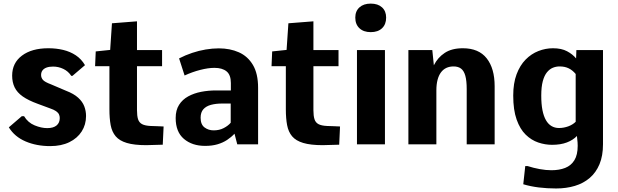

<svg xmlns="http://www.w3.org/2000/svg" viewBox="-20 -809 3462 1076"><path d="M261.2 9.8Q184.6 9.8 123.2 -16.5Q61.9 -42.7 29.5 -95.4L102.2 -157.9H114.9Q136.4 -121.9 174.1 -106.4Q211.8 -91 244.5 -91Q279.2 -91 297.1 -106Q314.9 -120.9 314.9 -147.6Q314.9 -158.5 310.5 -168Q306.1 -177.5 294.3 -185.9Q282.5 -194.2 260.4 -201.7L191.5 -227.2Q138.7 -246.4 107.3 -268.5Q76 -290.6 62.1 -319.1Q48.1 -347.7 48.1 -385.1Q48.1 -456 103 -497.3Q157.9 -538.6 251 -538.6Q295.1 -538.6 334.4 -529.2Q373.6 -519.7 405 -498.9Q436.3 -478 456.3 -443.8L386 -383.8H379.4Q362.5 -409.7 335.1 -422.8Q307.7 -435.9 277.5 -435.9Q255.7 -435.9 240.6 -430.3Q225.6 -424.6 217.9 -414.1Q210.3 -403.6 210.3 -388.7Q210.3 -373.5 220.4 -361.5Q230.6 -349.5 265.4 -336.5L350.1 -300.4Q393.7 -283.7 418.1 -261.4Q442.5 -239.2 452.3 -213.2Q462.2 -187.2 462.2 -158.9Q462.2 -110.4 437.8 -72.3Q413.5 -34.2 368.5 -12.2Q323.5 9.8 261.2 9.8Z M799.6 4.5Q731.7 4.5 690.6 -7.9Q649.4 -20.2 628.4 -45.1Q607.3 -70 600.2 -107.8Q593.2 -145.6 593.2 -196.5V-438.1H512.9L516.5 -520.8L597.4 -529.3L607.4 -678.5L747.7 -689.5V-528.3H888.3V-438.1H747.7V-191.6Q747.7 -160.1 753.6 -141.1Q759.6 -122.1 776.2 -113.3Q792.8 -104.5 824.2 -103Q842.4 -102.5 860.5 -101.8Q878.7 -101 896.9 -100.2L892.1 1.9Q869 2.4 845.8 3.2Q822.7 3.9 799.6 4.5Z M1129.6 8.6Q1056.8 8.6 1010.6 -30.7Q964.5 -69.9 964.5 -147.7Q964.5 -191.6 983.5 -221.4Q1002.5 -251.3 1034.7 -268.9Q1066.8 -286.5 1107.3 -294.4Q1147.8 -302.2 1190.4 -302.2H1273.8V-343.7Q1273.8 -389.5 1249.6 -409.1Q1225.3 -428.7 1182.1 -428.7Q1146.6 -428.7 1102 -417.2Q1057.3 -405.7 1014.5 -385.9L983.6 -481.7Q1019.2 -500 1056.8 -512.6Q1094.4 -525.2 1132.5 -531.6Q1170.5 -538 1206.5 -538Q1269 -538 1318.7 -515.9Q1368.4 -493.8 1397.4 -445.1Q1426.4 -396.4 1426.4 -317V0H1309.7L1294.2 -59.7Q1275.9 -40 1252.4 -24.6Q1229 -9.2 1198.8 -0.3Q1168.7 8.6 1129.6 8.6ZM1177.2 -78.4Q1209.5 -78.4 1234.1 -91.4Q1258.8 -104.3 1272.9 -121.2V-228.8H1225.3Q1190 -228.8 1162.6 -221.5Q1135.2 -214.2 1119.7 -196.8Q1104.3 -179.5 1104.3 -149.3Q1104.3 -111.2 1126.3 -94.8Q1148.3 -78.4 1177.2 -78.4Z M1788.4 4.5Q1720.5 4.5 1679.3 -7.9Q1638.2 -20.2 1617.1 -45.1Q1596.1 -70 1589 -107.8Q1581.9 -145.6 1581.9 -196.5V-438.1H1501.7L1505.3 -520.8L1586.1 -529.3L1596.2 -678.5L1736.4 -689.5V-528.3H1877.1V-438.1H1736.4V-191.6Q1736.4 -160.1 1742.4 -141.1Q1748.3 -122.1 1764.9 -113.3Q1781.5 -104.5 1813 -103Q1831.2 -102.5 1849.3 -101.8Q1867.5 -101 1885.6 -100.2L1880.9 1.9Q1857.8 2.4 1834.6 3.2Q1811.4 3.9 1788.4 4.5Z M1980.5 0V-528.3H2137.3V0ZM2057.7 -628.9Q2017.7 -628.9 1994.4 -650.7Q1971.1 -672.5 1971.1 -710.4Q1971.1 -746.6 1994.4 -767.7Q2017.7 -788.8 2057.7 -788.8Q2098 -788.8 2121 -767.7Q2144 -746.6 2144 -710.4Q2144 -672.5 2121 -650.7Q2098 -628.9 2057.7 -628.9Z M2268.7 0V-528.3H2402.7L2411.4 -443.2Q2432.9 -486.5 2472.3 -512.5Q2511.7 -538.6 2573.8 -538.6Q2662.9 -538.6 2707.5 -482.1Q2752.1 -425.6 2752.1 -325.7V0H2595.5V-310.1Q2595.5 -356.4 2587.8 -384.2Q2580.2 -411.9 2564 -424.3Q2547.9 -436.7 2521.6 -436.7Q2499 -436.7 2481.2 -428.3Q2463.5 -419.9 2451.1 -403.2Q2438.7 -386.5 2432.1 -361.4Q2425.5 -336.2 2425.5 -302.6V0Z M3096.3 247.2Q3046.1 247.2 2999.5 241.5Q2952.8 235.7 2912.5 223.6L2923.6 121.8H2937.2Q2970.1 132.4 3004.9 138.7Q3039.7 145 3070.4 145Q3114.1 145 3147.3 132Q3180.5 118.9 3199 88.9Q3217.5 58.9 3217.5 8Q3217.5 -0.3 3216.8 -11.3Q3216.1 -22.4 3213.2 -46.9Q3191.6 -24.1 3156.7 -10.7Q3121.9 2.6 3073.6 2.6Q3035 2.6 2996.4 -10.4Q2957.9 -23.4 2926.1 -54.3Q2894.3 -85.3 2875.3 -138.9Q2856.2 -192.6 2856.2 -273.3Q2856.2 -342.5 2875 -392.6Q2893.8 -442.8 2925.6 -475.1Q2957.5 -507.5 2997.4 -523Q3037.2 -538.6 3079.1 -538.6Q3126.5 -538.6 3158 -521.7Q3189.6 -504.8 3208.5 -481.6L3210.1 -528.3H3359.3V-0.8Q3359.3 64.2 3339.8 111Q3320.3 157.8 3285.1 188Q3249.8 218.3 3201.8 232.7Q3153.7 247.2 3096.3 247.2ZM3112.7 -91.6Q3126.1 -91.6 3139.5 -94.1Q3152.8 -96.6 3164.9 -101Q3177.1 -105.5 3187.6 -112Q3198.2 -118.5 3206.2 -126.5V-394.4Q3197.5 -404.8 3188 -412.6Q3178.6 -420.4 3167.6 -425.8Q3156.6 -431.2 3143.9 -434Q3131.2 -436.7 3115.5 -436.7Q3096.4 -436.7 3078.2 -429.3Q3060.1 -421.9 3045.3 -403.9Q3030.5 -385.9 3021.9 -354.1Q3013.3 -322.2 3013.3 -272.9Q3013.3 -226.1 3020 -191.8Q3026.8 -157.6 3039.6 -135.5Q3052.3 -113.4 3070.8 -102.5Q3089.4 -91.6 3112.7 -91.6Z"/></svg>

Font: Comme
Style: Regular
Weight: 400
Designer: Vernon Adams
Foundry: Vernon Adams
Version: Version 1.000;gftools[0.9.27]